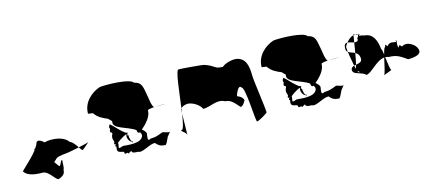

<svg xmlns="http://www.w3.org/2000/svg" viewBox="-45 -1042 3017 1334"><g transform="rotate(-15 1463.0 -375.0)"><path d="M26 -216C46 -184 96 -174 153 -174C203 -174 234 -90 256 -104C288 -116 300 -130 300 -156C310 -169 305 -211 309 -220C299 -239 290 -181 278 -189C270 -195 258 -217 252 -223C252 -227 250 -222 267 -238C279 -254 306 -257 342 -261C362 -262 404 -271 443 -279C429 -299 412 -325 392 -332C368 -365 324 -380 266 -380C250 -380 236 -378 223 -374C204 -391 178 -406 168 -388C165 -376 157 -363 147 -348C143 -351 140 -350 141 -339C95 -279 11 -213 26 -216ZM443 -279C482 -287 517 -296 517 -298C517 -298 469 -254 463 -254C457 -258 450 -268 443 -279Z M565 -488C565 -488 595 -483 599 -483C623 -447 657 -432 691 -418C698 -410 706 -402 714 -395C713 -394 713 -392 713 -389C703 -340 809 -329 861 -291C862 -279 864 -267 879 -269L881 -271C886 -263 889 -255 889 -245C875 -188 762 -209 741 -209C695 -191 715 -208 715 -236C701 -234 769 -281 787 -281C773 -263 793 -221 813 -221C803 -203 818 -220 818 -224C804 -216 797 -253 797 -275C783 -257 797 -293 797 -293C783 -275 702 -377 691 -377C676 -359 686 -349 686 -346C669 -314 697 -325 693 -311C675 -275 691 -268 691 -250C677 -225 697 -239 697 -234C683 -216 697 -216 697 -216C683 -168 717 -177 739 -167C735 -145 754 -155 764 -155C759 -137 780 -160 789 -160C790 -142 816 -143 833 -143C861 -125 915 -172 961 -172C977 -154 991 -140 1023 -140C1033 -127 1050 -172 1059 -190L1083 -220C1069 -215 1040 -230 1031 -230C985 -212 972 -209 943 -209C907 -187 925 -236 925 -252C921 -264 911 -275 898 -285C926 -309 975 -355 973 -402C973 -409 998 -412 1027 -414H1019C1004 -434 1002 -469 997 -497C983 -565 988 -600 929 -614C910 -648 740 -652 692 -646C632 -626 565 -572 565 -488ZM859 -315C859 -315 858 -315 858 -315C858 -315 859 -315 859 -315ZM1027 -414C1068 -417 1111 -415 1111 -415C1081 -415 1060 -414 1027 -414Z M1164 -209C1144 -209 1194 -187 1194 -166C1194 -166 1196 -267 1197 -320C1187 -257 1177 -209 1164 -209ZM1197 -320C1198 -339 1198 -352 1198 -352C1199 -354 1201 -355 1202 -357C1200 -345 1199 -332 1197 -320ZM1202 -357C1213 -369 1234 -376 1254 -376C1293 -372 1334 -343 1348 -313C1402 -313 1454 -355 1508 -325C1550 -325 1574 -289 1602 -259C1624 -259 1640 -303 1640 -294C1640 -322 1597 -339 1597 -337C1597 -349 1626 -418 1642 -388C1670 -388 1676 -132 1686 -132C1702 -132 1766 -172 1766 -176C1766 -214 1736 -414 1736 -446C1736 -524 1722 -577 1660 -589C1628 -594 1573 -579 1555 -560C1491 -562 1514 -578 1436 -606C1418 -612 1272 -623 1252 -623C1232 -623 1218 -476 1202 -357Z M1814 -488C1814 -488 1844 -483 1848 -483C1872 -447 1906 -432 1940 -418C1947 -410 1955 -402 1963 -395C1962 -394 1962 -392 1962 -389C1952 -340 2058 -329 2110 -291C2111 -279 2113 -267 2128 -269L2130 -271C2135 -263 2138 -255 2138 -245C2124 -188 2011 -209 1990 -209C1944 -191 1964 -208 1964 -236C1950 -234 2018 -281 2036 -281C2022 -263 2042 -221 2062 -221C2052 -203 2067 -220 2067 -224C2053 -216 2046 -253 2046 -275C2032 -257 2046 -293 2046 -293C2032 -275 1951 -377 1940 -377C1925 -359 1935 -349 1935 -346C1918 -314 1946 -325 1942 -311C1924 -275 1940 -268 1940 -250C1926 -225 1946 -239 1946 -234C1932 -216 1946 -216 1946 -216C1932 -168 1966 -177 1988 -167C1984 -145 2003 -155 2013 -155C2008 -137 2029 -160 2038 -160C2039 -142 2065 -143 2082 -143C2110 -125 2164 -172 2210 -172C2226 -154 2240 -140 2272 -140C2282 -127 2299 -172 2308 -190L2332 -220C2318 -215 2289 -230 2280 -230C2234 -212 2221 -209 2192 -209C2156 -187 2174 -236 2174 -252C2170 -264 2160 -275 2147 -285C2175 -309 2224 -355 2222 -402C2222 -409 2247 -412 2276 -414H2268C2253 -434 2251 -469 2246 -497C2232 -565 2237 -600 2178 -614C2159 -648 1989 -652 1941 -646C1881 -626 1814 -572 1814 -488ZM2108 -315C2108 -315 2107 -315 2107 -315C2107 -315 2108 -315 2108 -315ZM2276 -414C2317 -417 2360 -415 2360 -415C2330 -415 2309 -414 2276 -414Z M2408 -460C2408 -449 2413 -441 2420 -436C2418 -452 2417 -465 2417 -472C2420 -479 2426 -489 2434 -499C2419 -500 2408 -492 2408 -460ZM2414 -306C2414 -270 2476 -278 2504 -248C2539 -248 2595 -327 2654 -333C2643 -285 2632 -227 2622 -214C2638 -221 2690 -238 2679 -238C2673 -238 2667 -289 2661 -333C2669 -333 2678 -332 2686 -328C2744 -328 2768 -308 2812 -278C2862 -278 2902 -289 2902 -314C2902 -360 2830 -404 2794 -374C2794 -374 2772 -404 2772 -374C2760 -374 2765 -416 2767 -421C2765 -428 2762 -438 2762 -416C2742 -416 2718 -432 2696 -402C2696 -402 2680 -432 2680 -402C2673 -402 2666 -381 2659 -352C2656 -376 2653 -394 2649 -394C2643 -456 2622 -513 2561 -516C2545 -522 2532 -524 2523 -522L2531 -532C2531 -532 2527 -532 2518 -534C2519 -531 2518 -526 2516 -519C2509 -515 2506 -509 2505 -501L2513 -510C2511 -505 2509 -500 2506 -494C2500 -487 2490 -486 2480 -488C2476 -466 2473 -440 2468 -415C2484 -406 2496 -393 2496 -366C2496 -342 2473 -339 2452 -335C2449 -322 2446 -313 2444 -307C2442 -315 2440 -323 2438 -332C2425 -328 2414 -322 2414 -306ZM2420 -436C2432 -427 2452 -424 2468 -415C2463 -385 2457 -356 2452 -335C2447 -334 2442 -333 2438 -332C2431 -365 2424 -406 2420 -436ZM2434 -499C2448 -517 2468 -534 2486 -537H2488C2486 -527 2484 -509 2480 -488C2465 -491 2448 -498 2434 -499ZM2449 -291C2458 -286 2467 -281 2459 -278C2456 -277 2452 -282 2449 -291ZM2488 -537C2492 -537 2496 -538 2500 -538C2494 -540 2491 -543 2491 -546C2491 -546 2489 -544 2488 -537ZM2500 -538C2510 -539 2517 -540 2518 -534C2512 -535 2505 -536 2500 -538ZM2622 -214C2621 -212 2619 -212 2618 -212C2618 -212 2622 -214 2622 -214ZM2767 -421C2767 -421 2768 -421 2768 -416C2768 -416 2768 -418 2767 -417Z"/></g></svg>

Font: Alpina
Style: Regular
Weight: 400
Version: Version 0.9